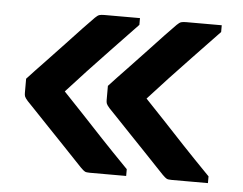

<svg xmlns="http://www.w3.org/2000/svg" viewBox="-40 -569 680 538"><g transform="rotate(5 300.0 -300.0)"><path d="M333 -97V-78Q307 -78 281.5 -78Q256 -78 231 -78Q221 -78 217 -80Q213 -82 205 -90Q201 -94 185 -111Q169 -128 147 -151Q125 -174 102.5 -197.5Q80 -221 63 -239Q46 -257 40 -263Q33 -271 31.5 -275Q30 -279 30 -285Q30 -295 30 -305Q30 -315 30 -325Q53 -350 79.5 -377.5Q106 -405 131 -432Q156 -459 176 -480Q196 -501 207 -512Q214 -519 219 -520.5Q224 -522 233 -522Q258 -522 283 -522Q308 -522 333 -522V-503Q292 -460 259 -425.5Q226 -391 198 -361Q170 -331 141 -299Q169 -270 196 -241Q223 -212 255.5 -177.5Q288 -143 333 -97ZM563 -97V-78Q537 -78 511.5 -78Q486 -78 461 -78Q451 -78 447 -80Q443 -82 435 -90Q431 -94 415 -111Q399 -128 377 -151Q355 -174 332.5 -197.5Q310 -221 293 -239Q276 -257 270 -263Q263 -271 261.5 -275Q260 -279 260 -285Q260 -295 260 -305Q260 -315 260 -325Q283 -350 309.5 -377.5Q336 -405 361 -432Q386 -459 406 -480Q426 -501 437 -512Q444 -519 449 -520.5Q454 -522 463 -522Q488 -522 513 -522Q538 -522 563 -522V-503Q522 -460 489 -425.5Q456 -391 428 -361Q400 -331 371 -299Q399 -270 426 -241Q453 -212 485.5 -177.5Q518 -143 563 -97Z"/></g></svg>

Font: Recursive
Style: Bold
Weight: 700
Version: Version 1.085